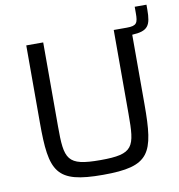

<svg xmlns="http://www.w3.org/2000/svg" viewBox="-86 -862 885 949"><g transform="rotate(-10 356.0 -387.5)"><path d="M712 -783H653V-751C653 -702 647 -688 597 -688H531V-267C531 -100 523 -66 355 -66C187 -66 177 -100 177 -267V-688H92V-300C92 -52 119 8 355 8C591 8 617 -52 617 -300V-649C697 -653 712 -678 712 -759Z"/></g></svg>

Font: Saira UNSAM
Style: Regular
Weight: 400
Designer: Hector Gatti with collaboration of the Omnibus-Type team
Foundry: Omnibus-Type
Version: Version 0.072;PS 000.072;hotconv 1.0.88;makeotf.lib2.5.64775